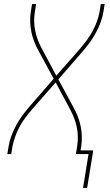

<svg xmlns="http://www.w3.org/2000/svg" viewBox="-20 -755 540 941"><path d="M387 166 414 0H352L358 -37Q362 -61 361.5 -85.5Q361 -110 356 -133.5Q351 -157 342.5 -178.5Q334 -200 323 -220L253 -351L137 -219Q120 -199 104 -177.5Q88 -156 75.5 -133Q63 -110 54.5 -85.5Q46 -61 41 -37L35 0H16L22 -37Q26 -63 35.5 -88.5Q45 -114 58 -138.5Q71 -163 87.5 -186Q104 -209 123 -231L243 -369L169 -506Q157 -527 148 -550Q139 -573 134 -597Q129 -621 128 -646.5Q127 -672 131 -698L137 -735H157L151 -698Q147 -674 147.5 -649.5Q148 -625 153 -601.5Q158 -578 166.5 -556.5Q175 -535 186 -515L256 -384L372 -516Q389 -536 405 -557.5Q421 -579 433.5 -602Q446 -625 455 -649.5Q464 -674 468 -698L474 -735H493L487 -698Q483 -672 473.5 -646.5Q464 -621 451 -596.5Q438 -572 421.5 -549Q405 -526 386 -504L266 -366L340 -229Q352 -208 361 -185Q370 -162 375 -138Q380 -114 381 -88.5Q382 -63 378 -37L375 -18H437L407 166Z"/></svg>

Font: Iosevka Curly Thin Oblique
Style: Regular
Weight: 100
Italic angle: -9°
Monospace: yes
Designer: Belleve Invis
Foundry: Belleve Invis
Version: Version 11.1.0; ttfautohint (v1.8.3)